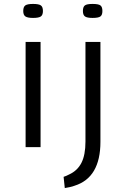

<svg xmlns="http://www.w3.org/2000/svg" viewBox="-20 -747 639 975"><path d="M148 -656Q120 -656 109 -663.5Q98 -671 98 -691Q98 -712 108.5 -719.5Q119 -727 148 -727Q177 -727 187.5 -719.5Q198 -712 198 -691Q198 -671 187.5 -663.5Q177 -656 148 -656ZM110 0V-534H186V0ZM450 -656Q422 -656 411.5 -663.5Q401 -671 401 -691Q401 -712 411 -719.5Q421 -727 450 -727Q480 -727 490 -719.5Q500 -712 500 -691Q500 -671 490 -663.5Q480 -656 450 -656ZM490 -534V-27Q490 155 359 196Q349 200 335 203Q321 206 309 208L303 151Q316 147 331 139Q373 120 393.5 80Q414 40 414 -28V-534Z"/></svg>

Font: Georama ExtraExtended Light
Style: Regular
Weight: 300
Width: 8
Designer: Jean-Baptiste Levee
Foundry: Production Type
Version: Version 1.000